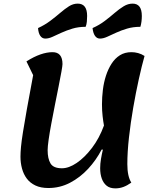

<svg xmlns="http://www.w3.org/2000/svg" viewBox="-20 -1014 855 1060"><path d="M617 26Q587 26 569 11.5Q551 -3 542 -28Q533 -53 533 -85Q533 -110 537.5 -136.5Q542 -163 548 -188H541Q511 -130 466.5 -82Q422 -34 366.5 -5Q311 24 247 24Q205 24 175.5 10Q146 -4 128 -28Q110 -52 101.5 -83.5Q93 -115 93 -149Q93 -172 96 -204Q99 -236 107 -286Q115 -336 128.5 -412Q142 -488 163 -599L126 -675Q167 -701 203 -713.5Q239 -726 270 -726Q325 -726 325 -660Q325 -651 319 -617.5Q313 -584 303.5 -536.5Q294 -489 283.5 -436Q273 -383 263.5 -332.5Q254 -282 248.5 -243Q243 -204 243 -185Q243 -138 259 -111.5Q275 -85 322 -85Q360 -85 403.5 -114.5Q447 -144 487.5 -197Q528 -250 554 -321Q550 -342 546.5 -372.5Q543 -403 543 -438Q543 -477 548 -518Q553 -559 565 -596Q577 -633 596 -662.5Q615 -692 642 -709Q669 -726 706 -726Q724 -726 742.5 -721Q761 -716 778 -705Q763 -652 746.5 -577.5Q730 -503 715.5 -419.5Q701 -336 692 -255Q683 -174 683 -108Q683 -40 705 -6Q683 10 661.5 18Q640 26 617 26ZM532 -801Q515 -801 504.5 -816Q494 -831 491 -859Q529 -876 558.5 -898.5Q588 -921 613.5 -943Q639 -965 663 -979.5Q687 -994 712 -994Q763 -994 763 -926Q763 -910 761 -894.5Q759 -879 755 -866Q715 -866 681.5 -856Q648 -846 621 -833.5Q594 -821 572 -811Q550 -801 532 -801ZM230 -801Q213 -801 202.5 -816Q192 -831 190 -859Q227 -876 257 -898.5Q287 -921 312.5 -943Q338 -965 361 -979.5Q384 -994 409 -994Q461 -994 461 -926Q461 -910 459.5 -894.5Q458 -879 453 -866Q413 -866 380 -856Q347 -846 319.5 -833.5Q292 -821 270.5 -811Q249 -801 230 -801Z"/></svg>

Font: Lemonada Medium
Style: Regular
Weight: 500
Designer: Mohamed Gaber (Arabic), Eduardo Tunni (Latin)
Foundry: Kief Type Foundry
Version: Version 4.004; ttfautohint (v1.8.2)